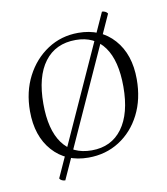

<svg xmlns="http://www.w3.org/2000/svg" viewBox="-72 -587 635 730"><g transform="rotate(-10 245.5 -222.0)"><path d="M224 12Q138 12 86.5 -46Q35 -104 35 -200Q35 -275 65.5 -334Q96 -393 148.5 -427.5Q201 -462 267 -462Q353 -462 404.5 -404Q456 -346 456 -250Q456 -173 426 -114Q396 -55 343.5 -21.5Q291 12 224 12ZM241 -13Q317 -13 359 -70Q401 -127 401 -231Q401 -331 363 -384Q325 -437 253 -437Q175 -437 132.5 -380.5Q90 -324 90 -219Q90 -119 128.5 -66Q167 -13 241 -13ZM121.7 81.9Q115.4 81.9 109.1 79.1Q102.8 76.3 100 70.7L370.2 -525.7Q376.5 -525.7 382.5 -522.9Q388.4 -520.1 391.9 -514.5Z"/></g></svg>

Font: Petrona ExtraLight
Style: Regular
Weight: 200
Designer: Ringo R. Seeber
Foundry: Ringo R. Seeber
Version: Version 2.001; ttfautohint (v1.8.3)